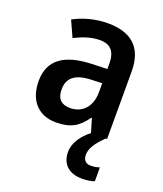

<svg xmlns="http://www.w3.org/2000/svg" viewBox="-144 -713 825 974"><g transform="rotate(20 268.5 -226.0)"><path d="M392 47C392 11 414 -22 459 -66H466V-430C466 -557 399 -619 270 -619C203 -619 138 -601 87 -573L126 -487C172 -510 216 -525 262 -525C317 -525 346 -495 346 -429V-400L262 -397C114 -392 39 -336 39 -224C39 -119 98 -56 192 -56C272 -56 313 -82 354 -140H357L379 -66C336 -33 302 14 302 63C302 126 341 167 415 167C443 167 463 163 481 157V82C470 86 454 90 434 90C408 90 392 75 392 47ZM289 -321 346 -323V-275C346 -194 299 -149 235 -149C191 -149 163 -170 163 -223C163 -282 197 -318 289 -321Z"/></g></svg>

Font: Noto Sans Malayalam UI SemiCondensed SemiBold
Style: Regular
Weight: 600
Width: 4
Designer: Jelle Bosma - Monotype Design Team
Foundry: Monotype Imaging Inc.
Version: Version 2.104